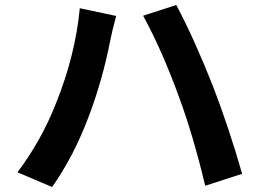

<svg xmlns="http://www.w3.org/2000/svg" viewBox="-20 -743 1040 770"><path d="M205 -330Q282 -521 300 -710L446 -679Q430 -621 422 -580Q391 -422 337 -279Q277 -118 189 7L50 -52Q147 -181 205 -330ZM699 -351Q631 -539 554 -680L687 -723Q761 -583 835 -395Q900 -225 951 -46L803 2Q755 -199 699 -351Z"/></svg>

Font: Noto Sans Korean Bold
Style: Bold
Weight: 700
Designer: Ryoko NISHIZUKA  (kana & ideographs); Paul D. Hunt (Latin, Greek & Cyrillic); Wenlong ZHANG  (bopomofo); Sandoll Communi
Foundry: Adobe Systems Incorporated
Version: Version 1.000;PS 1;hotconv 1.0.78;makeotf.lib2.5.61930